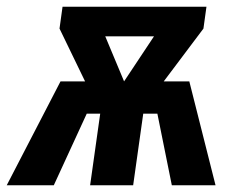

<svg xmlns="http://www.w3.org/2000/svg" viewBox="-39 -551 718 571"><path d="M524 -309 602 0H472L429 -213H387L357 0H229L259 -213H219L121 0H-19L141 -309H214L138 -466L147 -531H575L566 -466L448 -309ZM274 -443 330 -309 419 -443Z"/></svg>

Font: Fira Sans Condensed
Style: Bold Italic
Weight: 700
Width: 3
Italic angle: -8°
Designer: Carrois Corporate & Edenspiekermann AG
Foundry: Carrois Corporate GbR & Edenspiekermann AG
Version: Version 4.203